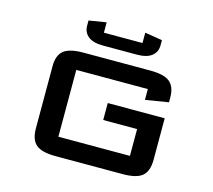

<svg xmlns="http://www.w3.org/2000/svg" viewBox="-102 -838 1066 962"><g transform="rotate(15 431.0 -357.0)"><path d="M627.4 -699.2V-672.4Q627.4 -637.7 601.8 -617.2Q576.2 -596.7 524.9 -596.7H349.1Q297.9 -596.7 272.2 -617.2Q246.6 -637.7 246.6 -672.4V-699.2L336.9 -713.9V-660.2H537.1V-713.9ZM742.2 -324.7V-109.9Q742.2 -50.8 712.9 -25.4Q683.6 0 610.4 0H263.7Q190.4 0 161.1 -25.4Q131.8 -50.8 131.8 -109.9V-432.1Q131.8 -487.8 161.6 -512.5Q191.4 -537.1 263.7 -537.1H610.4Q682.6 -537.1 712.4 -512.5Q742.2 -487.8 742.2 -432.1V-407.7L622.6 -388.2V-444.3H251.5V-97.7H622.6V-236.8H446.8V-324.7Z"/></g></svg>

Font: Squarish Sans CT
Style: RegularSC
Weight: 400
Version: Version 0.9